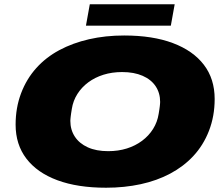

<svg xmlns="http://www.w3.org/2000/svg" viewBox="-20 -866 1048 898"><path d="M476 12Q343 12 248.5 -23Q154 -58 103.5 -124Q53 -190 53 -283Q53 -362 78.5 -429.5Q104 -497 150 -548Q195 -598 257.5 -631.5Q320 -665 396.5 -682.5Q473 -700 561 -700Q694 -700 788.5 -664.5Q883 -629 933.5 -563Q984 -497 984 -403Q984 -323 957.5 -254.5Q931 -186 883 -135Q838 -87 776 -54Q714 -21 638 -4.5Q562 12 476 12ZM486 -159Q533 -159 573 -171.5Q613 -184 644.5 -207.5Q676 -231 696 -263Q716 -295 722 -333Q724 -346 725.5 -355Q727 -364 727.5 -370Q728 -376 728.5 -380.5Q729 -385 729 -389Q729 -431 708 -462.5Q687 -494 647 -511.5Q607 -529 551 -529Q504 -529 464 -516.5Q424 -504 393 -481Q362 -458 342 -426.5Q322 -395 316 -357Q314 -344 312.5 -335Q311 -326 310.5 -319.5Q310 -313 309.5 -309Q309 -305 309 -301Q309 -259 330 -227Q351 -195 390.5 -177Q430 -159 486 -159ZM382 -746 400 -846H797L779 -746Z"/></svg>

Font: Archivo Expanded Black
Style: Italic
Weight: 900
Width: 7
Italic angle: -10°
Designer: Hector Gatti
Foundry: Omnibus-Type
Version: Version 2.001